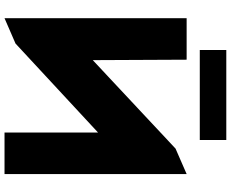

<svg xmlns="http://www.w3.org/2000/svg" viewBox="-108 -938 1045 870"><g transform="rotate(90 415.0 -502.5)"><path d="M206.1 -884.8V-1004.9H613.8V-884.8ZM62 0V-825.2H250L252 -399.9L652.8 -774.9L768.1 -825.2V0H580.1V-423.8L176.8 -49.8Z"/></g></svg>

Font: Hussar Preview
Style: Bold
Weight: 700
Foundry: Cannot Into Space Fonts, PlusOne Fonts
Version: Version 2.29RC2 "Millennial"